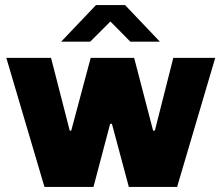

<svg xmlns="http://www.w3.org/2000/svg" viewBox="-20 -740 877 760"><path d="M256 -223H262L339 -511H511L586 -223H593L666 -511H832L681 0H490L423 -250H416L350 0H156L5 -511H182ZM613 -575H496L417 -655L337 -575H222L360 -720H475Z"/></svg>

Font: Chivo ExtraBold
Style: Regular
Weight: 800
Designer: Hector Gatti
Foundry: Omnibus-Type
Version: Version 1.007